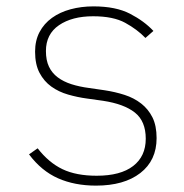

<svg xmlns="http://www.w3.org/2000/svg" viewBox="-20 -570 577 602"><path d="M281 12Q214 12 162 -11Q110 -34 71 -86L98 -105Q133 -60 176 -39.5Q219 -19 283 -19Q358 -19 397.5 -49.5Q437 -80 437 -135Q437 -190 403 -217Q369 -244 303 -254L253 -261Q223 -265 193.5 -273.5Q164 -282 141 -298.5Q118 -315 104 -341.5Q90 -368 90 -408Q90 -443 104 -469.5Q118 -496 143 -514Q168 -532 201.5 -541Q235 -550 273 -550Q343 -550 387.5 -527Q432 -504 461 -473L436 -451Q410 -478 372.5 -498.5Q335 -519 272 -519Q206 -519 165 -491Q124 -463 124 -410Q124 -381 133.5 -361Q143 -341 161 -327.5Q179 -314 204 -306Q229 -298 260 -294L308 -287Q341 -282 370.5 -272.5Q400 -263 422.5 -245.5Q445 -228 458 -202Q471 -176 471 -137Q471 -67 420 -27.5Q369 12 281 12Z"/></svg>

Font: IBM Plex Sans Thai ExtraLight
Style: Regular
Weight: 200
Designer: Mike Abbink, Paul van der Laan, Pieter van Rosmalen, Ben Mitchell, Mark Frömberg
Foundry: Bold Monday
Version: Version 1.1